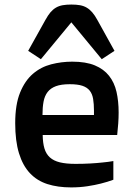

<svg xmlns="http://www.w3.org/2000/svg" viewBox="-20 -797 570 832"><path d="M45.9 -263.2Q45.9 -343.8 66.9 -395.5Q87.9 -447.3 122.6 -477.1Q157.2 -506.8 201.7 -518.3Q246.1 -529.8 293 -529.8Q352.1 -529.8 390.9 -513.7Q429.7 -497.6 452.6 -468.5Q475.6 -439.5 484.9 -398.9Q494.1 -358.4 494.1 -309.6Q494.1 -286.6 492.4 -262.2Q490.7 -237.8 487.8 -211.9H165Q165.5 -177.2 172.6 -153.6Q179.7 -129.9 196 -115Q212.4 -100.1 239.5 -93.5Q266.6 -86.9 307.1 -86.9Q341.3 -86.9 371.1 -88.6Q400.9 -90.3 423.3 -92.8Q449.7 -95.2 471.2 -99.1V-18.1Q446.3 -8.8 417 -1.5Q392.1 4.9 358.9 10Q325.7 15.1 288.1 15.1Q230.5 15.1 185.5 0.7Q140.6 -13.7 109.6 -46.6Q78.6 -79.6 62.3 -132.8Q45.9 -186 45.9 -263.2ZM387.2 -298.8V-317.4Q387.2 -346.7 383.5 -368.4Q379.9 -390.1 368.7 -404.3Q357.4 -418.5 336.9 -425.3Q316.4 -432.1 282.2 -432.1Q245.6 -432.1 222.4 -423.6Q199.2 -415 186.3 -398.2Q173.3 -381.3 168.7 -356.4Q164.1 -331.5 164.1 -298.8ZM102.1 -576.7 177.2 -711.4Q188 -731 198.7 -743.7Q209.5 -756.3 222.4 -763.9Q235.4 -771.5 251.5 -774.4Q267.6 -777.3 289.1 -777.3Q310.5 -777.3 326.7 -774.4Q342.8 -771.5 355.7 -763.9Q368.7 -756.3 379.6 -743.7Q390.6 -731 401.4 -711.4L476.1 -576.7L420.9 -540.5L289.1 -700.2L157.2 -540.5Z"/></svg>

Font: Doppio One
Style: Regular
Weight: 400
Designer: Szymon Celej
Foundry: Szymon Celej
Version: Version 1.002